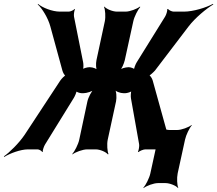

<svg xmlns="http://www.w3.org/2000/svg" viewBox="-72 -771 1121 991"><path d="M604 -263 646 -27C648 -18 644 6 640 12L643 14C648 8 669 0 678 0H738C783 0 838 20 863 39L864 36C840 17 807 -32 794 -75L716 -356C714 -365 702 -384 696 -384L695 -380C701 -380 721 -399 728 -407L901 -634C935 -679 995 -728 1029 -748L1027 -751C993 -732 925 -711 878 -711H824C815 -711 798 -719 795 -725L791 -723C793 -717 786 -694 780 -685L634 -450C628 -441 618 -416 620 -410L623 -412C621 -418 602 -424 594 -424H590C576 -424 551 -417 542 -408L545 -405C556 -414 568 -443 572 -460L616 -661C621 -685 640 -722 652 -735L650 -737C635 -725 599 -711 576 -711H532C509 -711 476 -725 467 -737L465 -735C471 -722 474 -685 469 -661L426 -461C422 -443 423 -413 430 -404L434 -407C429 -416 407 -424 393 -424H388C380 -424 357 -419 353 -412L355 -410C360 -417 359 -441 357 -450L310 -685C308 -694 311 -716 315 -723L313 -725C308 -718 291 -711 283 -711H237C197 -711 146 -732 124 -751L123 -748C145 -728 176 -679 188 -634L250 -407C252 -398 262 -379 268 -379L269 -383C263 -383 245 -364 239 -355L55 -75C26 -32 -24 17 -52 36L-50 39C-22 21 34 0 72 0H122C130 0 144 8 146 14L149 12C147 6 155 -17 161 -26L308 -264C314 -273 325 -298 323 -304L319 -302C321 -296 341 -290 349 -290H359C375 -290 405 -299 416 -310L414 -313C401 -302 383 -267 379 -247L337 -50C332 -26 313 11 301 24L302 26C317 14 355 0 378 0H422C445 0 476 14 485 26L488 24C482 11 479 -26 484 -50L527 -248C531 -268 529 -302 520 -312L518 -310C524 -299 549 -290 565 -290H575C583 -290 605 -296 609 -302L607 -304C603 -298 602 -272 604 -263ZM845 124 883 -50C888 -74 906 -111 918 -124L917 -126C902 -114 865 -100 842 -100H804C781 -100 748 -114 739 -126L738 -124C744 -111 747 -74 742 -50L704 124C699 148 680 185 668 198L669 200C684 188 721 174 744 174H782C805 174 838 188 847 200L848 198C842 185 840 148 845 124Z"/></svg>

Font: Asimov
Style: EdgeExtremeIt
Weight: 500
Designer: Google
Version: Version 2.000980: 2014